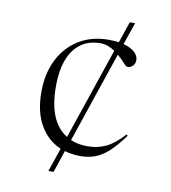

<svg xmlns="http://www.w3.org/2000/svg" viewBox="-81 -785 761 855"><g transform="rotate(10 300.0 -357.5)"><path d="M195 0 231.5 -107Q172.5 -132 137.8 -191.2Q103 -250.5 103 -342Q103 -424 134.5 -487.2Q166 -550.5 223.5 -586.2Q281 -622 358.5 -622Q383.5 -622 404.5 -619L437 -715H461L426.5 -614.5Q461 -605.5 478 -589Q495 -572.5 495 -554Q495 -538.5 485.2 -528Q475.5 -517.5 460 -517.5Q454.5 -517.5 441.8 -532.2Q429 -547 409.5 -563.5L270.5 -153Q304 -138.5 347.5 -138.5Q392 -138.5 430.2 -156.5Q468.5 -174.5 509.5 -220.5L515.5 -215.5Q480.5 -168 450.8 -140.5Q421 -113 390.5 -101.5Q360 -90 322.5 -90Q285 -90 252 -100L218.5 0ZM162.5 -377Q162.5 -217.5 250.5 -163.5L391 -578Q376.5 -587.5 360 -594Q343.5 -600.5 324.5 -600.5Q248.5 -600.5 205.5 -543.2Q162.5 -486 162.5 -377Z"/></g></svg>

Font: Newsreader 72pt Light
Style: Regular
Weight: 300
Designer: Hugues Gentile
Foundry: Production Type
Version: Version 1.003; ttfautohint (v1.8.3)